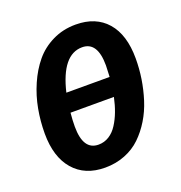

<svg xmlns="http://www.w3.org/2000/svg" viewBox="-106 -635 698 741"><g transform="rotate(-20 242.5 -264.0)"><path d="M283.2 -543Q365.7 -543 411.4 -490.5Q457 -438 457 -340.8Q457 -299.3 450.7 -258.1Q444.3 -216.8 431.6 -176.5Q418.9 -136.2 397.9 -101.8Q377 -67.4 349.6 -41Q322.3 -14.6 284.7 0.2Q247.1 15.1 203.1 15.1Q120.6 15.1 74.2 -38.3Q27.8 -91.8 27.8 -188Q27.8 -238.8 36.9 -288.1Q45.9 -337.4 66.2 -383.8Q86.4 -430.2 115.5 -465.3Q144.5 -500.5 187.7 -521.7Q231 -543 283.2 -543ZM276.9 -452.1Q194.3 -452.1 160.2 -308.1H337.9Q339.8 -342.3 339.8 -355Q339.8 -452.1 276.9 -452.1ZM209 -77.1Q232.9 -77.1 252.7 -89.6Q272.5 -102.1 286.6 -124.3Q300.8 -146.5 310.5 -172.4Q320.3 -198.2 327.1 -230H148.9Q146 -199.7 146 -173.8Q146 -77.1 209 -77.1Z"/></g></svg>

Font: Fira Sans Compressed Medium
Style: Italic
Weight: 500
Width: 3
Italic angle: -8°
Designer: Carrois Corporate & Edenspiekermann AG
Foundry: Carrois Corporate GbR & Edenspiekermann AG
Version: Version 4.203;PS 004.203;hotconv 1.0.88;makeotf.lib2.5.64775